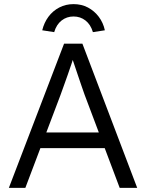

<svg xmlns="http://www.w3.org/2000/svg" viewBox="-20 -912 713 932"><path d="M23 0 291 -700H380L646 0H561L390 -454Q383 -473 374.5 -498.5Q366 -524 356.5 -551.5Q347 -579 338.5 -605Q330 -631 323 -651H343Q335 -626 326.5 -600.5Q318 -575 309 -549.5Q300 -524 291 -499Q282 -474 273 -449L103 0ZM137 -193 166 -269H497L529 -193ZM185 -765Q194 -802 215 -830.5Q236 -859 267.5 -875.5Q299 -892 337 -892Q376 -892 407 -875.5Q438 -859 459.5 -830.5Q481 -802 489 -765L431 -756Q420 -793 395 -812.5Q370 -832 337 -832Q304 -832 279 -812.5Q254 -793 243 -756Z"/></svg>

Font: Our Lexend Light
Style: Regular
Weight: 300
Designer: Bonnie Shaver-Troup, Thomas Jockin
Foundry: Lexend
Version: Version 1.007